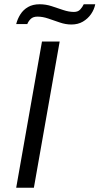

<svg xmlns="http://www.w3.org/2000/svg" viewBox="-20 -881 467 901"><path d="M56 0 177 -686H260L139 0ZM56 -768Q62 -792 75.5 -813.5Q89 -835 111.5 -848Q134 -861 166 -861Q195 -861 222.5 -852Q250 -843 276.5 -834Q303 -825 327 -825Q346 -825 356.5 -836.5Q367 -848 373 -861H427Q422 -836 407 -814.5Q392 -793 369 -779.5Q346 -766 315 -766Q288 -766 260.5 -775.5Q233 -785 206.5 -794Q180 -803 156 -803Q135 -803 124 -792Q113 -781 108 -768Z"/></svg>

Font: Archivo SemiExpanded Light
Style: Italic
Weight: 300
Width: 6
Italic angle: -10°
Designer: Hector Gatti
Foundry: Omnibus-Type
Version: Version 2.001